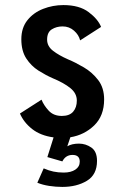

<svg xmlns="http://www.w3.org/2000/svg" viewBox="-20 -532 490 756"><path d="M225.5 204Q199.5 204 173.5 200Q147.5 196 127 187.5L152 131Q171.5 139.5 190.2 143.5Q209 147.5 231 147.5Q259 147.5 276.5 136Q294 124.5 294 104.5Q294 78 265.5 78Q238.5 78 225.5 103.5L166.5 86.5L191 9Q139.5 2 106.5 -24Q73.5 -50 58.5 -85L143.5 -139.5Q152.5 -117 171.8 -96.2Q191 -75.5 223.5 -75.5Q253.5 -75.5 268 -92.2Q282.5 -109 282.5 -136Q282.5 -164.5 257.2 -185Q232 -205.5 187.5 -224Q160 -236 131.2 -254.2Q102.5 -272.5 83.2 -302.2Q64 -332 64 -377.5Q64 -422.5 88 -452.5Q112 -482.5 150 -497.2Q188 -512 229.5 -512Q292.5 -512 329.2 -484.2Q366 -456.5 378 -426L295.5 -373Q290.5 -394.5 271.5 -411.2Q252.5 -428 226.5 -428Q202.5 -428 184 -416.5Q165.5 -405 165.5 -376Q165.5 -350 188.8 -332Q212 -314 248.5 -298Q277.5 -286 310.5 -266.5Q343.5 -247 366.8 -216.5Q390 -186 390 -140.5Q390 -76 351 -38.2Q312 -0.5 257 8.5L245 44Q263 33.5 291 33.5Q317.5 33.5 339.8 49Q362 64.5 362 101.5Q362 156 322 180Q282 204 225.5 204Z"/></svg>

Font: Trispace Condensed Medium
Style: Regular
Weight: 500
Width: 3
Designer: Tyler Finck
Foundry: Etcetera Type Company
Version: Version 1.210; ttfautohint (v1.8.3)